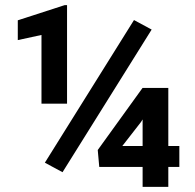

<svg xmlns="http://www.w3.org/2000/svg" viewBox="-20 -728 758 748"><path d="M241.2 -708H231.9L49.3 -648.9V-571.8L141.6 -591.8V-324.2H241.2ZM570.8 -612.8 502 -649.9 154.8 -94.2 223.6 -57.1ZM635.7 -385.3H535.2L360.8 -143.6L366.7 -77.6H535.6V0H635.7V-77.6H678.7V-159.2H635.7ZM528.8 -252 535.6 -262.7V-159.2H456.5Z"/></svg>

Font: Roboto
Style: Bold
Weight: 700
Designer: Google
Version: Version 2.137; 2017